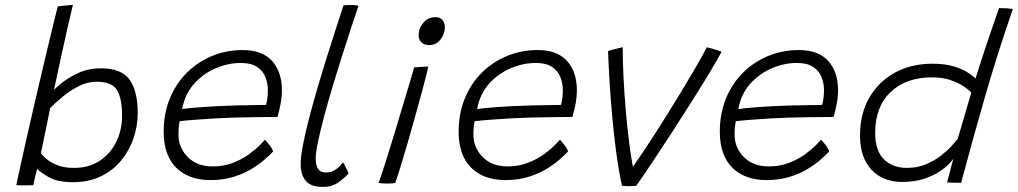

<svg xmlns="http://www.w3.org/2000/svg" viewBox="-20 -736 4098 773"><path d="M45.5 9.5Q49 -8 58.2 -50Q67.5 -92 80.5 -150Q93.5 -208 108.8 -274.5Q124 -341 139.8 -408.2Q155.5 -475.5 170 -535.8Q184.5 -596 195.5 -641.8Q206.5 -687.5 213 -710.5Q220 -711.5 238.5 -713.2Q257 -715 273.5 -716.5Q264 -677 251.2 -620.8Q238.5 -564.5 224.5 -500.8Q210.5 -437 197.5 -374.5Q205.5 -383.5 232 -404.5Q258.5 -425.5 297.8 -443.2Q337 -461 384.5 -461Q470 -461 502.2 -414.5Q534.5 -368 534.5 -281Q534.5 -230 518 -180.8Q501.5 -131.5 468.8 -91Q436 -50.5 387 -26.5Q338 -2.5 273.5 -2.5Q212.5 -2.5 177 -22.5Q141.5 -42.5 129.5 -56.5Q125.5 -42 120.8 -21.8Q116 -1.5 114 9.5Q103 10 80.2 10.2Q57.5 10.5 45.5 9.5ZM144.5 -119.5Q150 -111 166.2 -96.8Q182.5 -82.5 210.2 -71.2Q238 -60 278.5 -60Q338 -60 381.2 -88.5Q424.5 -117 448 -164.8Q471.5 -212.5 471.5 -271Q471.5 -338 451.5 -372.5Q431.5 -407 368.5 -407Q331.5 -407 295.8 -388.5Q260 -370 230.2 -345Q200.5 -320 182 -301Q180.5 -293 175.2 -267Q170 -241 163.5 -209.5Q157 -178 151.5 -152.2Q146 -126.5 144.5 -119.5Z M1079.5 -126Q1068 -114 1046.5 -94.8Q1025 -75.5 993.5 -56.2Q962 -37 920.2 -24Q878.5 -11 827.5 -11Q739.5 -11 689.2 -61Q639 -111 639 -206Q639 -278.5 663.5 -338.8Q688 -399 731.8 -442.8Q775.5 -486.5 833.2 -510.5Q891 -534.5 958 -534.5Q1036 -534.5 1075.5 -490.5Q1115 -446.5 1115 -372.5Q1115 -346.5 1110.2 -320.5Q1105.5 -294.5 1097 -265Q1091.5 -265 1061.5 -264.8Q1031.5 -264.5 991.8 -264Q952 -263.5 917.5 -262.5Q882.5 -261.5 840.2 -259Q798 -256.5 760.5 -253.5Q723 -250.5 703.5 -248Q698.5 -226.5 698.5 -194Q698.5 -141.5 735.8 -103.8Q773 -66 836 -66Q881.5 -66 918.8 -80.8Q956 -95.5 983.2 -115.5Q1010.5 -135.5 1026.8 -152.5Q1043 -169.5 1047 -173.5Q1052.5 -168 1064.8 -152.2Q1077 -136.5 1079.5 -126ZM713.5 -297Q737.5 -301 798 -305.2Q858.5 -309.5 930.5 -311.5Q958.5 -312 985 -312.5Q1011.5 -313 1029.8 -313.2Q1048 -313.5 1051 -313.5Q1058.5 -339.5 1058.5 -375Q1058 -402.5 1048 -427Q1038 -451.5 1014.2 -467Q990.5 -482.5 949.5 -482.5Q898.5 -482.5 848.5 -461.2Q798.5 -440 761.5 -398.8Q724.5 -357.5 713.5 -297Z M1383.5 -38Q1368.5 -20.5 1342.8 -2Q1317 16.5 1279.5 16.5Q1231 16.5 1210.8 -8.2Q1190.5 -33 1190.5 -76Q1190.5 -104.5 1199.8 -152.5Q1209 -200.5 1224.5 -260.2Q1240 -320 1259 -384.5Q1278 -449 1297.5 -511Q1317 -573 1334.2 -625.8Q1351.5 -678.5 1363 -714.5Q1378.5 -716 1390 -716Q1407 -716 1423.5 -713Q1412 -679.5 1395 -628Q1378 -576.5 1358.5 -515.2Q1339 -454 1320 -390.8Q1301 -327.5 1285.5 -269.5Q1270 -211.5 1260.5 -166.5Q1251 -121.5 1251 -97.5Q1251 -72.5 1260 -57Q1269 -41.5 1292 -41.5Q1314 -41.5 1330.8 -53Q1347.5 -64.5 1361 -82.5Q1363.5 -79 1368.5 -69.5Q1373.5 -60 1378 -50.5Q1382.5 -41 1383.5 -38Z M1708 -554.5Q1687 -554.5 1676.2 -565.8Q1665.5 -577 1665.5 -593Q1665.5 -622.5 1684.8 -644.8Q1704 -667 1734 -667Q1751.5 -667 1761.2 -655.5Q1771 -644 1771 -627Q1771 -598.5 1753.2 -576.5Q1735.5 -554.5 1708 -554.5ZM1571 1Q1563.5 2 1554.5 2.5Q1545.5 3 1537 3Q1526.5 3 1518.2 2.2Q1510 1.5 1504 0.5Q1508.5 -10.5 1518.8 -41.5Q1529 -72.5 1542.8 -116.5Q1556.5 -160.5 1571.5 -210.2Q1586.5 -260 1601.2 -308.8Q1616 -357.5 1628 -398.2Q1640 -439 1647.5 -464.5Q1656.5 -465.5 1676 -466.8Q1695.5 -468 1704.5 -468Q1702 -456.5 1696 -432.5Q1690 -408.5 1682 -378.5Q1669.5 -331.5 1653.2 -273.5Q1637 -215.5 1620.8 -159.2Q1604.5 -103 1591 -59.8Q1577.5 -16.5 1571 1Z M2267 -126Q2255.5 -114 2234 -94.8Q2212.5 -75.5 2181 -56.2Q2149.5 -37 2107.8 -24Q2066 -11 2015 -11Q1927 -11 1876.8 -61Q1826.5 -111 1826.5 -206Q1826.5 -278.5 1851 -338.8Q1875.5 -399 1919.2 -442.8Q1963 -486.5 2020.8 -510.5Q2078.5 -534.5 2145.5 -534.5Q2223.5 -534.5 2263 -490.5Q2302.5 -446.5 2302.5 -372.5Q2302.5 -346.5 2297.8 -320.5Q2293 -294.5 2284.5 -265Q2279 -265 2249 -264.8Q2219 -264.5 2179.2 -264Q2139.5 -263.5 2105 -262.5Q2070 -261.5 2027.8 -259Q1985.5 -256.5 1948 -253.5Q1910.5 -250.5 1891 -248Q1886 -226.5 1886 -194Q1886 -141.5 1923.2 -103.8Q1960.5 -66 2023.5 -66Q2069 -66 2106.2 -80.8Q2143.5 -95.5 2170.8 -115.5Q2198 -135.5 2214.2 -152.5Q2230.5 -169.5 2234.5 -173.5Q2240 -168 2252.2 -152.2Q2264.5 -136.5 2267 -126ZM1901 -297Q1925 -301 1985.5 -305.2Q2046 -309.5 2118 -311.5Q2146 -312 2172.5 -312.5Q2199 -313 2217.2 -313.2Q2235.5 -313.5 2238.5 -313.5Q2246 -339.5 2246 -375Q2245.5 -402.5 2235.5 -427Q2225.5 -451.5 2201.8 -467Q2178 -482.5 2137 -482.5Q2086 -482.5 2036 -461.2Q1986 -440 1949 -398.8Q1912 -357.5 1901 -297Z M2825.5 -545.5Q2846 -541 2864 -535.2Q2882 -529.5 2885 -527.5Q2869.5 -498 2838.8 -446.8Q2808 -395.5 2768.2 -332.5Q2728.5 -269.5 2686.8 -205Q2645 -140.5 2607 -83.8Q2569 -27 2542 11.5Q2531 13.5 2511 13.5Q2495 13.5 2484 11.5Q2470.5 -50.5 2461 -122Q2451.5 -193.5 2444.8 -266.8Q2438 -340 2434 -408Q2430 -476 2428 -530.5Q2439.5 -534.5 2457 -538.8Q2474.5 -543 2487 -546Q2487 -493 2490.2 -426.8Q2493.5 -360.5 2499.2 -292.8Q2505 -225 2512.5 -165.2Q2520 -105.5 2528 -64.5Q2552.5 -99 2584.5 -147.5Q2616.5 -196 2651.5 -251.5Q2686.5 -307 2720 -362.2Q2753.5 -417.5 2781.2 -465.2Q2809 -513 2825.5 -545.5Z M3318.5 -126Q3307 -114 3285.5 -94.8Q3264 -75.5 3232.5 -56.2Q3201 -37 3159.2 -24Q3117.5 -11 3066.5 -11Q2978.5 -11 2928.2 -61Q2878 -111 2878 -206Q2878 -278.5 2902.5 -338.8Q2927 -399 2970.8 -442.8Q3014.5 -486.5 3072.2 -510.5Q3130 -534.5 3197 -534.5Q3275 -534.5 3314.5 -490.5Q3354 -446.5 3354 -372.5Q3354 -346.5 3349.2 -320.5Q3344.5 -294.5 3336 -265Q3330.5 -265 3300.5 -264.8Q3270.5 -264.5 3230.8 -264Q3191 -263.5 3156.5 -262.5Q3121.5 -261.5 3079.2 -259Q3037 -256.5 2999.5 -253.5Q2962 -250.5 2942.5 -248Q2937.5 -226.5 2937.5 -194Q2937.5 -141.5 2974.8 -103.8Q3012 -66 3075 -66Q3120.5 -66 3157.8 -80.8Q3195 -95.5 3222.2 -115.5Q3249.5 -135.5 3265.8 -152.5Q3282 -169.5 3286 -173.5Q3291.5 -168 3303.8 -152.2Q3316 -136.5 3318.5 -126ZM2952.5 -297Q2976.5 -301 3037 -305.2Q3097.5 -309.5 3169.5 -311.5Q3197.5 -312 3224 -312.5Q3250.5 -313 3268.8 -313.2Q3287 -313.5 3290 -313.5Q3297.5 -339.5 3297.5 -375Q3297 -402.5 3287 -427Q3277 -451.5 3253.2 -467Q3229.5 -482.5 3188.5 -482.5Q3137.5 -482.5 3087.5 -461.2Q3037.5 -440 3000.5 -398.8Q2963.5 -357.5 2952.5 -297Z M3793 -1.5Q3795.5 -11 3800.8 -31Q3806 -51 3811 -70Q3816 -89 3818 -96.5Q3815 -92 3801.5 -77.2Q3788 -62.5 3762.8 -45.5Q3737.5 -28.5 3700 -16Q3662.5 -3.5 3611.5 -3.5Q3534.5 -3.5 3488.5 -52.8Q3442.5 -102 3442.5 -190.5Q3442.5 -277.5 3479.8 -342.5Q3517 -407.5 3582.8 -443.5Q3648.5 -479.5 3734.5 -479.5Q3784.5 -479.5 3820.2 -468.5Q3856 -457.5 3877.5 -443.2Q3899 -429 3907.5 -420Q3913 -437.5 3922.5 -467.5Q3932 -497.5 3943.8 -532.8Q3955.5 -568 3967.2 -602.2Q3979 -636.5 3988.2 -663.5Q3997.5 -690.5 4002.5 -703.5Q4034.5 -703.5 4058 -700Q3996.5 -523 3946.2 -348.5Q3896 -174 3849.5 0Q3838 0 3818.5 -0.5Q3799 -1 3793 -1.5ZM3631.5 -60Q3673.5 -60 3708.5 -74.8Q3743.5 -89.5 3769.8 -110.5Q3796 -131.5 3812.8 -150.2Q3829.5 -169 3835.5 -176.5Q3839.5 -189.5 3847.2 -215.5Q3855 -241.5 3863.5 -271Q3872 -300.5 3879.5 -326Q3887 -351.5 3890.5 -363.5Q3881 -374 3860 -388.2Q3839 -402.5 3807 -413.5Q3775 -424.5 3732.5 -424.5Q3627.5 -424.5 3565.5 -365.2Q3503.5 -306 3503.5 -201.5Q3503.5 -129 3538.8 -94.5Q3574 -60 3631.5 -60Z"/></svg>

Font: Grandstander ExtraLight
Style: Italic
Weight: 200
Italic angle: -15°
Designer: Tyler Finck
Foundry: Etcetera Type Co
Version: Version 1.200; ttfautohint (v1.8.3)